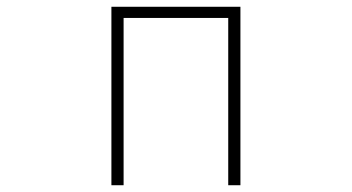

<svg xmlns="http://www.w3.org/2000/svg" viewBox="-20 -547 1040 567"><path d="M309 0H345V-494H654V0H690V-527H309Z"/></svg>

Font: Harano Aji Gothic TW ExtraLight
Style: Regular
Weight: 250
Foundry: Masamichi Hosoda
Version: HaranoAjiGothicTW-ExtraLight version 20230610;ttx 4.39.4